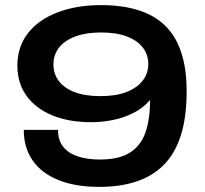

<svg xmlns="http://www.w3.org/2000/svg" viewBox="-20 -719 803 751"><path d="M368 12Q275 12 209 -14.5Q143 -41 108 -91Q73 -141 73 -211H207Q207 -170 227.5 -144.5Q248 -119 285 -107Q322 -95 370 -95Q445 -95 488 -122Q531 -149 549 -201Q567 -253 567 -328Q540 -296 500.5 -276.5Q461 -257 418.5 -249Q376 -241 338 -241Q249 -241 184 -268Q119 -295 83.5 -344.5Q48 -394 48 -462Q48 -537 90 -590Q132 -643 206 -671Q280 -699 375 -699Q456 -699 518.5 -680Q581 -661 623.5 -621Q666 -581 688 -516.5Q710 -452 710 -362Q710 -261 687.5 -190Q665 -119 621 -74.5Q577 -30 513.5 -9Q450 12 368 12ZM373 -343Q433 -343 474.5 -359Q516 -375 538 -403.5Q560 -432 560 -469Q560 -505 538.5 -533Q517 -561 476 -576.5Q435 -592 375 -592Q317 -592 275 -576.5Q233 -561 211 -533Q189 -505 189 -466Q189 -431 209.5 -403Q230 -375 271 -359Q312 -343 373 -343Z"/></svg>

Font: Archivo SemiBold Expanded SemiBold
Style: Regular
Weight: 600
Width: 7
Version: Version 2.001